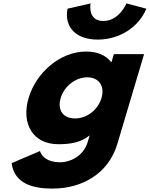

<svg xmlns="http://www.w3.org/2000/svg" viewBox="-20 -830 877 1125"><path d="M720.7 -810C720.7 -810 679 -707 585 -707C491 -707 510.7 -810 510.7 -810L375.5 -779C355.6 -672 423.6 -598 552.6 -598C681.6 -598 793.6 -672 837.5 -779ZM48 126C64.8 251 180.6 275 287.6 275C462.6 275 616.1 186 667.3 14L824.3 -513H647.3L633.6 -467H630.6C600.2 -506 551.7 -528 483.7 -528C333.7 -528 192.4 -406 147.7 -256C103.1 -106 172 15 322 15C392 15 455 5 505.5 -37L494.2 1C467.1 92 382.5 121 333.5 121C256.5 121 223.9 86 214.1 55ZM335.7 -256C356.9 -327 424.8 -377 491.8 -377C557.8 -377 595.9 -327 574.7 -256C553.9 -186 489 -136 420 -136C348 -136 314.9 -186 335.7 -256Z"/></svg>

Font: Hussar
Style: BdOblThree
Weight: 700
Foundry: Cannot Into Space Fonts
Version: Version 2.00